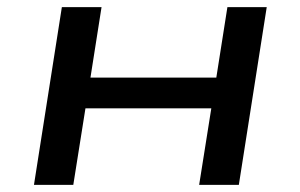

<svg xmlns="http://www.w3.org/2000/svg" viewBox="-20 -517 840 537"><path d="M75 0 153 -497H264L233 -300H585L616 -497H726L648 0H537L571 -214H219L185 0Z"/></svg>

Font: Nunito Sans 7pt Expanded Medium
Style: Italic
Weight: 500
Width: 7
Italic angle: -9°
Designer: Vernon Adams
Foundry: Vernon Adams
Version: Version 3.101;gftools[0.9.27]